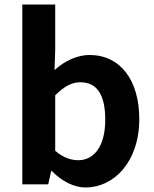

<svg xmlns="http://www.w3.org/2000/svg" viewBox="-20 -818 684 852"><path d="M360 14C483 14 598 -97 598 -290C598 -461 515 -574 377 -574C322 -574 266 -547 222 -507L225 -597V-798H79V0H194L207 -59H210C256 -12 310 14 360 14ZM327 -107C297 -107 260 -118 225 -149V-395C264 -434 298 -453 336 -453C413 -453 447 -394 447 -287C447 -165 395 -107 327 -107Z"/></svg>

Font: Noto Sans T Chinese Bold
Style: Bold
Weight: 700
Designer: Ryoko NISHIZUKA (kana & ideographs); Paul D. Hunt (Latin, Greek & Cyrillic); Wenlong ZHANG (bopomofo); Sandoll Communica
Foundry: Adobe Systems Incorporated
Version: Version 1.000;PS 1;hotconv 1.0.78;makeotf.lib2.5.61930